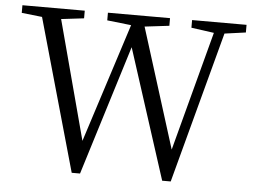

<svg xmlns="http://www.w3.org/2000/svg" viewBox="-51 -777 1124 850"><g transform="rotate(5 511.0 -352.0)"><path d="M1011 -678V-712H769V-678L870 -664L729 -133L562 -665L671 -678V-712H395V-678L502 -666L332 -137L191 -666L292 -678V-712H15V-678L106 -668L297 8H334L513 -569L699 8H737L917 -665Z"/></g></svg>

Font: Noto Serif Tangut
Style: Regular
Weight: 400
Designer: YANG Xicheng
Foundry: Liu Zhao Studio
Version: Version 2.169